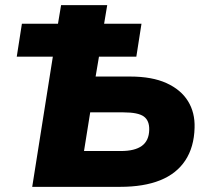

<svg xmlns="http://www.w3.org/2000/svg" viewBox="-20 -725 811 745"><path d="M105 0 185 -505H45L65 -633H205L217 -705H396L384 -633H529L509 -505H364L351 -428H485Q570 -428 626 -402.5Q682 -377 709.5 -332.5Q737 -288 735 -229Q733 -154 699 -102.5Q665 -51 601.5 -25.5Q538 0 446 0ZM306 -139H449Q503 -139 530.5 -159Q558 -179 559 -221Q560 -257 538 -273Q516 -289 459 -289H330Z"/></svg>

Font: Nunito Sans 11pt Black
Style: Italic
Weight: 900
Italic angle: -9°
Version: Version 3.101;gftools[0.9.27]